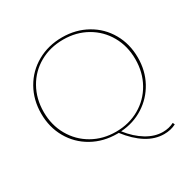

<svg xmlns="http://www.w3.org/2000/svg" viewBox="-177 -834 1148 1154"><g transform="rotate(-30 397.0 -257.5)"><path d="M718 115 724 129Q687 148 641 148Q578 148 519 111Q460 74 407 5H396Q301 5 224.5 -38Q148 -81 104.5 -157Q61 -233 61 -328Q61 -423 104.5 -499.5Q148 -576 225 -619.5Q302 -663 398 -663Q493 -663 569.5 -620Q646 -577 689.5 -501Q733 -425 733 -330Q733 -239 693 -165.5Q653 -92 583 -47Q513 -2 424 4Q472 65 528 99Q584 133 641 133Q683 133 718 115ZM397 -9Q488 -9 560.5 -50.5Q633 -92 674 -165Q715 -238 715 -329Q715 -420 674 -492.5Q633 -565 560.5 -606.5Q488 -648 397 -648Q306 -648 233.5 -607Q161 -566 120 -493Q79 -420 79 -329Q79 -238 120.5 -165Q162 -92 234.5 -50.5Q307 -9 397 -9Z"/></g></svg>

Font: Ysabeau SC Thin
Style: Regular
Weight: 200
Designer: Christian Thalmann (Catharsis Fonts)
Version: Version 0.003